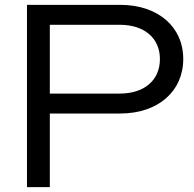

<svg xmlns="http://www.w3.org/2000/svg" viewBox="-20 -770 800 790"><path d="M91 -750V0H185V-303H475C631 -303 734 -395 734 -527C734 -659 631 -750 475 -750ZM185 -385V-668H473C574 -668 638 -613 638 -527C638 -440 574 -385 473 -385Z"/></svg>

Font: Bounded Light
Style: Regular
Weight: 300
Designer: Vlad Churkin
Version: Version 3.0